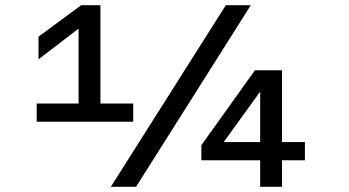

<svg xmlns="http://www.w3.org/2000/svg" viewBox="-20 -718 1340 738"><path d="M282 -250V-608L128 -490V-577L292 -698H366V-250ZM121 -320H492V-250H121ZM406 0 848 -698H944L503 0ZM980 0V-102H754V-160L960 -448H1064V-172H1152V-102H1064V0ZM840 -172H980V-366Z"/></svg>

Font: Azeret Mono Thin
Style: Regular
Weight: 400
Version: Version 1.002